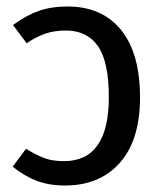

<svg xmlns="http://www.w3.org/2000/svg" viewBox="-20 -559 500 591"><path d="M411 -259Q411 -128 349 -58Q287 12 180 12Q131 12 93 -2.5Q55 -17 19 -46L60 -101Q93 -81 117.5 -72Q142 -63 177 -63Q315 -63 315 -260Q315 -369 281.5 -417Q248 -465 183 -465Q147 -465 119.5 -455.5Q92 -446 62 -426L20 -482Q61 -512 99.5 -525.5Q138 -539 188 -539Q294 -539 352.5 -467Q411 -395 411 -259Z"/></svg>

Font: Fira Sans Condensed
Style: Regular
Weight: 400
Width: 3
Designer: bBox Type GmbH & Carrois Corporate GbR & Edenspiekermann AG
Foundry: bBox Type GmbH & Carrois Corporate GbR & Edenspiekermann AG
Version: Version 4.301